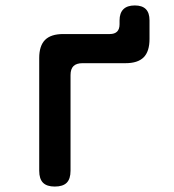

<svg xmlns="http://www.w3.org/2000/svg" viewBox="-20 -675 640 705"><path d="M181 10Q152 10 138 -4Q124 -18 124 -48V-462Q124 -507 145.5 -528.5Q167 -550 212 -550H383Q401 -550 410 -559Q419 -568 419 -586V-600Q419 -627 433 -641Q447 -655 475 -655Q502 -655 515.5 -641.5Q529 -628 529 -600V-532Q529 -486 507.5 -464.5Q486 -443 441 -443H283Q261 -443 250 -432.5Q239 -422 239 -399V-48Q239 -18 225 -4Q211 10 181 10Z"/></svg>

Font: Maple Mono SemiBold
Style: Regular
Weight: 600
Monospace: yes
Designer: subframe7536
Version: Version 7.000